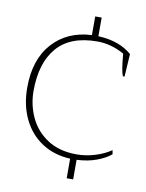

<svg xmlns="http://www.w3.org/2000/svg" viewBox="-79 -642 603 791"><g transform="rotate(10 223.0 -246.5)"><path d="M282 10V92H255V10Q188 7 137 -26Q86 -59 58 -116.5Q30 -174 30 -248Q30 -366 91.5 -434Q153 -502 255 -507V-585H282V-507Q371 -503 423 -457L417 -362H410Q401 -382 395 -454Q340 -485 282 -485Q169 -485 113.5 -420.5Q58 -356 58 -239Q58 -181 82 -129Q106 -77 155.5 -44.5Q205 -12 278 -12Q317 -12 355.5 -24Q394 -36 421 -55L424 -38Q401 -19 364.5 -5.5Q328 8 282 10Z"/></g></svg>

Font: Trirong Thin
Style: Regular
Weight: 250
Designer: Katatrad Team
Foundry: CadsonDemak
Version: Version 1.001